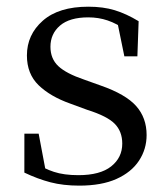

<svg xmlns="http://www.w3.org/2000/svg" viewBox="-20 -551 513 585"><path d="M221.4 14.6Q172.9 14.6 134 4.5Q95.1 -5.6 54.2 -25.1L54.3 -143.7H97.8L121.5 -18.1L84.9 -20.3V-56.3Q113.4 -37.5 144.2 -27.4Q174.9 -17.3 218.7 -17.3Q285.2 -17.3 318.8 -44.1Q352.5 -70.9 352.5 -113.5Q352.5 -150.2 329.8 -173.6Q307.2 -197 245.6 -216.4L193.9 -235.4Q133.2 -257 97.6 -291.4Q62 -325.9 62 -382Q62 -445.2 110.4 -487.9Q158.8 -530.6 249.1 -530.6Q294.4 -530.6 329.5 -519.9Q364.7 -509.2 402.4 -486.4L398.6 -379.4H358.9L335.1 -495.5L366.5 -490.1V-457.8Q335.7 -479.4 307.9 -488.7Q280.2 -498.1 249.1 -498.1Q192.1 -498.1 162.9 -473.1Q133.7 -448 133.7 -408.5Q133.7 -372 157.7 -349.5Q181.6 -327 236.5 -308.4L286.8 -290.4Q362.6 -264 394.7 -228.1Q426.7 -192.1 426.7 -139.6Q426.7 -96.6 403.5 -61.4Q380.3 -26.2 334.9 -5.8Q289.5 14.6 221.4 14.6Z"/></svg>

Font: Noto Serif SC ExtraLight
Style: Regular
Weight: 200
Designer: Ryoko NISHIZUKA 西塚涼子 (kana & ideographs); Frank Grießhammer (Latin, Greek & Cyrillic); Wenlong ZHANG 张文龙 (bopomofo); San
Foundry: Adobe
Version: Version 2.002-H1;hotconv 1.1.0;makeotfexe 2.6.0